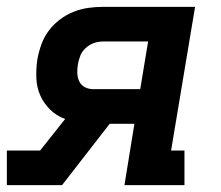

<svg xmlns="http://www.w3.org/2000/svg" viewBox="-26 -540 646 560"><path d="M-6 0V-101H91L164 -193Q139 -202 120.5 -220Q102 -238 91.5 -261.5Q81 -285 80 -312.5Q79 -340 83 -367Q87 -389 94.5 -410Q102 -431 115.5 -449.5Q129 -468 148 -482.5Q167 -497 188.5 -505.5Q210 -514 231.5 -517Q253 -520 274 -520H543L473 -101H512V0H337L366 -179H294L155 0ZM246 -280H383L406 -419H274Q261 -419 248 -414.5Q235 -410 224 -400Q213 -390 208 -377Q203 -364 201 -351Q199 -338 199.5 -325.5Q200 -313 205.5 -302Q211 -291 222 -285.5Q233 -280 246 -280Z"/></svg>

Font: Iosevka HT Extended
Style: Bold Italic
Weight: 700
Width: 7
Italic angle: -9°
Monospace: yes
Designer: Belleve Invis
Foundry: Belleve Invis
Version: Version 32.3.0; ttfautohint (v1.8.4)